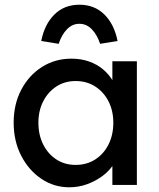

<svg xmlns="http://www.w3.org/2000/svg" viewBox="-20 -785 673 815"><path d="M274 10Q209 10 155.5 -26Q102 -62 70 -124Q38 -186 38 -264Q38 -343 70.5 -404.5Q103 -466 158.5 -501Q214 -536 283 -536Q324 -536 358 -524Q392 -512 417.5 -490.5Q443 -469 459.5 -441Q476 -413 480 -381L457 -389V-525H561V0H457V-125L481 -132Q475 -105 456.5 -79.5Q438 -54 409.5 -34Q381 -14 346.5 -2Q312 10 274 10ZM301 -85Q348 -85 384 -108Q420 -131 440.5 -171.5Q461 -212 461 -264Q461 -315 440.5 -355Q420 -395 384 -418Q348 -441 301 -441Q255 -441 219.5 -418Q184 -395 163.5 -355Q143 -315 143 -264Q143 -212 163.5 -171.5Q184 -131 219.5 -108Q255 -85 301 -85ZM229 -599 155 -611Q169 -682 211 -723.5Q253 -765 317 -765Q381 -765 423 -723.5Q465 -682 479 -611L405 -599Q392 -638 369.5 -661Q347 -684 317 -684Q287 -684 264.5 -661Q242 -638 229 -599Z"/></svg>

Font: Lexend Medium
Style: Regular
Weight: 500
Designer: Bonnie Shaver-Troup, Thomas Jockin
Foundry: Lexend
Version: Version 1.005